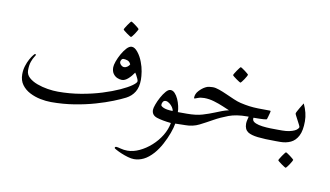

<svg xmlns="http://www.w3.org/2000/svg" viewBox="-95 -926 2521 1467"><g transform="rotate(10 1165.5 -192.0)"><path d="M962.9 -282.7Q962.9 -225.1 940.2 -187.7Q917.5 -150.4 876 -128.9Q841.8 -111.3 785.2 -88.6Q728.5 -65.9 654.8 -44.7Q581.1 -23.4 495.1 -9.5Q409.2 4.4 315.9 4.4Q276.4 4.4 232.4 -4.4Q188.5 -13.2 149.7 -33.2Q110.8 -53.2 86.7 -86.2Q62.5 -119.1 62.5 -167Q62.5 -201.7 72.3 -232.4Q82 -263.2 95 -286.6Q107.9 -310.1 118.9 -323.2Q129.9 -336.4 131.8 -336.4Q134.3 -336.4 137 -334.7Q139.6 -333 139.6 -330.6Q139.6 -327.1 129.9 -312.7Q120.1 -298.3 110.6 -271.7Q101.1 -245.1 101.1 -204.6Q101.1 -171.9 126.2 -148.9Q151.4 -126 190.9 -111.3Q230.5 -96.7 273.9 -89.8Q317.4 -83 354 -83Q444.8 -83 530.8 -97.7Q616.7 -112.3 690.9 -135.5Q765.1 -158.7 820.8 -184.1Q876.5 -209.5 908 -231.9Q939.5 -254.4 939.5 -267.1Q939.5 -274.4 933.3 -287.8Q927.2 -301.3 920.4 -313.5Q913.6 -325.7 910.6 -329.1Q891.1 -299.3 866.7 -277.8Q842.3 -256.3 819.3 -256.3Q801.3 -256.3 782.5 -264.6Q763.7 -272.9 750.7 -291.5Q737.8 -310.1 737.8 -340.3Q737.8 -356.9 748 -386.2Q758.3 -415.5 775.4 -446Q792.5 -476.6 812.3 -497.8Q832 -519 851.1 -519Q874 -519 898.4 -488.5Q922.9 -458 938 -416.5Q951.7 -381.3 957.3 -345.2Q962.9 -309.1 962.9 -282.7ZM861.8 -384.3Q852.5 -405.3 835.7 -410.9Q818.8 -416.5 805.2 -416.5Q794.9 -416.5 789.1 -407Q783.2 -397.5 783.2 -390.1Q783.2 -377.9 794.9 -366.7Q806.6 -355.5 819.3 -355.5Q832.5 -355.5 844.7 -364.5Q856.9 -373.5 861.8 -384.3ZM878.4 -660.6Q878.4 -658.2 872.3 -647.2Q866.2 -636.2 857.7 -623.3Q849.1 -610.4 841.3 -600.8Q833.5 -591.3 830.6 -591.3Q829.1 -591.3 819.1 -597.7Q809.1 -604 796.9 -612.5Q784.7 -621.1 775.6 -628.7Q766.6 -636.2 766.6 -638.7Q766.6 -641.6 772.9 -652.3Q779.3 -663.1 788.1 -676Q796.9 -689 804.4 -698.5Q812 -708 814 -708Q816.9 -708 827.1 -701.4Q837.4 -694.8 849.1 -686Q860.8 -677.2 869.6 -669.7Q878.4 -662.1 878.4 -660.6Z M1384.8 -44.4Q1384.8 -27.8 1378.7 -13.9Q1372.6 0 1346.2 0L1279.3 1.5Q1274.4 33.2 1258.3 77.4Q1242.2 121.6 1218 166.7Q1193.8 211.9 1163.6 246.6Q1126.5 288.1 1089.8 305.9Q1053.2 323.7 1015.6 323.7Q994.6 323.7 967.5 315.9Q940.4 308.1 915 297.4Q889.6 286.6 872.8 277.3Q856 268.1 856 265.6Q856 254.9 867.2 254.9Q877 254.9 901.6 261.7Q926.3 268.6 954.6 268.6Q999.5 268.6 1047.1 246.3Q1094.7 224.1 1136.7 186.5Q1178.7 148.9 1207.8 101.3Q1236.8 53.7 1245.6 2.9Q1178.2 -3.9 1135.7 -17.6Q1093.3 -31.2 1093.3 -72.3Q1093.3 -86.4 1103.5 -114.7Q1113.8 -143.1 1130.1 -173.1Q1146.5 -203.1 1164.8 -224.1Q1183.1 -245.1 1199.7 -245.1Q1218.3 -245.1 1233.6 -228.8Q1249 -212.4 1260.3 -187.5Q1271.5 -162.6 1277.6 -135.7Q1283.7 -108.9 1283.7 -88.4H1346.2Q1372.6 -88.4 1378.7 -74.7Q1384.8 -61 1384.8 -44.4ZM1242.7 -89.8Q1242.7 -103 1231.9 -118.7Q1221.2 -134.3 1206.1 -145.3Q1190.9 -156.2 1177.7 -156.2Q1164.1 -156.2 1157 -145.5Q1149.9 -134.8 1149.9 -120.6Q1149.9 -110.8 1172.9 -100.8Q1195.8 -90.8 1242.7 -89.8Z M2124 -44.4Q2124 -27.8 2117.9 -13.9Q2111.8 0 2085.4 0H2059.1Q1970.7 0 1918.5 -6.1Q1866.2 -12.2 1840.8 -28.8Q1812.5 -48.3 1812.5 -91.3Q1812.5 -105.5 1815.9 -119.1Q1819.3 -132.8 1822.8 -147.9H1810.1Q1727.1 -147.9 1668.7 -126Q1610.4 -104 1561.5 -76.7Q1511.2 -48.3 1463.4 -24.2Q1415.5 0 1354.5 0H1328.6Q1301.8 0 1295.7 -13.9Q1289.6 -27.8 1289.6 -44.4Q1289.6 -61 1295.7 -74.7Q1301.8 -88.4 1328.6 -88.4H1354.5Q1424.8 -88.4 1473.6 -103Q1522.5 -117.7 1564 -134.8Q1589.8 -145.5 1614.5 -154.8Q1639.2 -164.1 1666 -169.9Q1647 -177.7 1613.8 -191.9Q1580.6 -206.1 1541.5 -217.8Q1502.4 -229.5 1464.4 -229.5Q1435.1 -229.5 1414.8 -221.2Q1394.5 -212.9 1392.1 -212.9Q1386.7 -212.9 1386.7 -217.3Q1386.7 -248 1409.4 -272.7Q1432.1 -297.4 1456.1 -310.1Q1470.2 -318.4 1487.1 -320.3Q1503.9 -322.3 1514.2 -322.3Q1535.6 -322.3 1564.7 -312Q1593.8 -301.8 1625.7 -287.4Q1657.7 -272.9 1688.5 -259.8Q1719.2 -246.6 1744.1 -240.7Q1782.2 -231.9 1813.7 -227.8Q1845.2 -223.6 1882.8 -222.7Q1920.4 -221.7 1976.1 -221.7Q1978.5 -221.7 1979.5 -219.2Q1980.5 -216.8 1980.5 -215.8Q1980.5 -214.4 1977.1 -201.4Q1973.6 -188.5 1969.7 -174.1Q1965.8 -159.7 1963.4 -153.8Q1960.9 -146.5 1860.4 -146.5Q1859.9 -145 1859.6 -142.3Q1859.4 -139.6 1859.4 -137.2Q1859.4 -117.7 1887.2 -106.4Q1908.2 -97.7 1938.7 -93.8Q1969.2 -89.8 2001.7 -89.1Q2034.2 -88.4 2059.1 -88.4H2085.4Q2111.8 -88.4 2117.9 -74.7Q2124 -61 2124 -44.4ZM1762.2 -462.4Q1762.2 -460 1756.1 -449Q1750 -438 1741.5 -425Q1732.9 -412.1 1725.1 -402.6Q1717.3 -393.1 1714.4 -393.1Q1712.9 -393.1 1702.9 -399.4Q1692.9 -405.8 1680.7 -414.3Q1668.5 -422.9 1659.4 -430.4Q1650.4 -438 1650.4 -440.4Q1650.4 -443.4 1656.7 -454.1Q1663.1 -464.8 1671.9 -477.8Q1680.7 -490.7 1688.2 -500.2Q1695.8 -509.8 1697.8 -509.8Q1700.7 -509.8 1710.9 -503.2Q1721.2 -496.6 1732.9 -487.8Q1744.6 -479 1753.4 -471.4Q1762.2 -463.9 1762.2 -462.4Z M2252 -187Q2252 -115.2 2231 -74.5Q2210 -33.7 2174.1 -16.8Q2138.2 0 2093.8 0H2067.9Q2041 0 2034.9 -13.9Q2028.8 -27.8 2028.8 -44.4Q2028.8 -61 2034.9 -74.7Q2041 -88.4 2067.9 -88.4H2093.8Q2124 -88.4 2147.7 -93.5Q2171.4 -98.6 2188 -106.4Q2203.1 -113.8 2210.7 -122.8Q2218.3 -131.8 2218.3 -136.7Q2218.3 -141.1 2211.2 -155Q2204.1 -168.9 2195.1 -186Q2186 -203.1 2179 -216.8Q2171.9 -230.5 2171.9 -233.9Q2171.9 -238.8 2178.5 -251.5Q2185.1 -264.2 2193.8 -279.1Q2202.6 -293.9 2210.2 -305.9Q2217.8 -317.9 2219.7 -320.8Q2235.8 -285.6 2243.9 -253.4Q2252 -221.2 2252 -187ZM2215.3 118.2Q2215.3 120.6 2209.2 131.6Q2203.1 142.6 2194.6 155.5Q2186 168.5 2178.2 178Q2170.4 187.5 2167.5 187.5Q2166 187.5 2156 181.2Q2146 174.8 2133.8 166.3Q2121.6 157.7 2112.5 150.1Q2103.5 142.6 2103.5 140.1Q2103.5 137.2 2109.9 126.5Q2116.2 115.7 2125 102.8Q2133.8 89.8 2141.4 80.3Q2148.9 70.8 2150.9 70.8Q2153.8 70.8 2164.1 77.4Q2174.3 84 2186 92.8Q2197.8 101.6 2206.5 109.1Q2215.3 116.7 2215.3 118.2Z"/></g></svg>

Font: Scheherazade New Rohingya
Style: Regular
Weight: 400
Designer: SIL International
Foundry: SIL International
Version: Version 3.000 ; LngRng